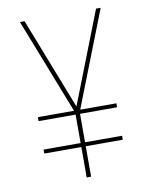

<svg xmlns="http://www.w3.org/2000/svg" viewBox="-83 -796 666 857"><g transform="rotate(-10 250.0 -367.5)"><path d="M240 0V-138H72V-156H240V-285H72V-303H236L67 -735H88L250 -320L412 -735H433L264 -303H428V-285H260V-156H428V-138H260V0Z"/></g></svg>

Font: Iosevka SS04 Thin
Style: Regular
Weight: 100
Monospace: yes
Designer: Belleve Invis
Foundry: Belleve Invis
Version: Version 19.0.0; ttfautohint (v1.8.4)